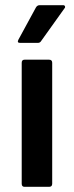

<svg xmlns="http://www.w3.org/2000/svg" viewBox="-20 -723 285 743"><path d="M75 0Q64 0 64 -12V-480Q64 -492 75 -492H170Q182 -492 182 -480V-12Q182 0 170 0ZM58 -557Q45 -557 51 -569L119 -694Q124 -703 134 -703H224Q230 -703 231.5 -698.5Q233 -694 229 -690L139 -564Q135 -557 126 -557Z"/></svg>

Font: Sofia Sans
Style: Bold
Weight: 700
Designer: Botio Nikoltchev, Ani Petrova
Foundry: lettersoup
Version: Version 4.100; ttfautohint (v1.8.4.7-5d5b)